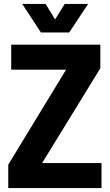

<svg xmlns="http://www.w3.org/2000/svg" viewBox="-20 -956 560 976"><path d="M188 -791H332L428 -936H309L260 -857L212 -936H93ZM22 0H496V-127H194L490 -609V-729H37V-602H316L22 -119Z"/></svg>

Font: Mona Sans SemiCondensed
Style: Bold
Weight: 700
Width: 4
Designer: Deni Anggara
Foundry: GitHub
Version: Version 2.000